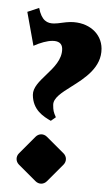

<svg xmlns="http://www.w3.org/2000/svg" viewBox="-20 -449 271 475"><path d="M105.7 -150.1 118.2 -158.9C112.5 -171.6 111.6 -176 111.6 -189.5C111.6 -206.5 132.1 -219.5 156.2 -234.6C190.4 -255.9 231.2 -282 231.2 -328.6C231.2 -366.7 199 -394.5 154.5 -394.5C147.9 -394.5 140.1 -393.6 132.8 -392.6C126 -391.6 119.4 -390.9 113.8 -390.9C96.9 -390.9 83 -397.7 76.9 -429.4L47.6 -419.7L62.7 -335.7C79.8 -343.3 96.7 -347.9 109.6 -347.9C124 -347.9 133.8 -342.3 133.8 -328.1C133.8 -301.8 113.3 -282 94 -263.7C77.1 -247.6 61.3 -232.4 61.3 -214.4C61.3 -176.8 87.6 -160.6 105.7 -150.1ZM82 5.4C86.9 5.4 92 3.4 95.9 -0.5L137.2 -41.7C141.1 -45.7 143.1 -50.8 143.1 -55.7C143.1 -60.5 141.1 -65.7 137.2 -69.6L95.9 -110.8C92 -114.7 86.9 -116.7 82 -116.7C77.1 -116.7 72 -114.7 68.1 -110.8L26.9 -69.6C22.9 -65.7 21 -60.5 21 -55.7C21 -50.8 22.9 -45.7 26.9 -41.7L68.1 -0.5C72 3.4 77.1 5.4 82 5.4Z"/></svg>

Font: RisaltypS01
Style: Medium
Weight: 500
Italic angle: -9°
Designer: gluk
Foundry: gluk
Version: Version 0.24